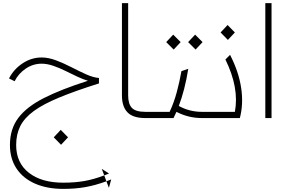

<svg xmlns="http://www.w3.org/2000/svg" viewBox="-20 -760 1848 1236"><path d="M682 357Q666 364 651 369L665 407Q594 433 529.5 444.5Q465 456 387 456Q283 456 205.5 422Q128 388 86 324.5Q44 261 44 173Q44 71 97.5 -0.5Q151 -72 262 -128.5Q373 -185 546 -240Q515 -249 478 -266.5Q441 -284 401.5 -303.5Q362 -323 322.5 -336.5Q283 -350 248 -350Q193 -350 146 -318.5Q99 -287 74 -237L38 -255Q68 -314 125 -352Q182 -390 248 -390Q292 -390 341 -371.5Q390 -353 439.5 -327.5Q489 -302 534.5 -281.5Q580 -261 617 -258V-223Q465 -175 362 -132.5Q259 -90 198 -45.5Q137 -1 110.5 52Q84 105 84 173Q84 288 165.5 352Q247 416 387 416Q461 416 522 405.5Q583 395 651 369L635 327ZM696 395 681 449 665 407Q680 401 696 395ZM373 172 326 124 371 76 418 124Z M915 0Q836 0 800.5 -37Q765 -74 765 -146V-740H805V-146Q805 -91 829 -65.5Q853 -40 915 -40H931V0Z M931 0V-40H1072Q1100 -100 1118 -167Q1136 -234 1148 -302L1192 -317Q1181 -248 1165.5 -188Q1150 -128 1131 -78Q1200 -40 1279 -40H1297V0H1279Q1193 0 1116 -40Q1107 -19 1097 0ZM1098 -441 1050 -489 1095 -537 1143 -489ZM1239 -441 1191 -489 1236 -537 1284 -489Z M1297 0V-40H1492Q1521 -194 1431 -377L1461 -407Q1517 -298 1532.5 -194Q1548 -90 1524 0ZM1447 -503 1400 -551 1445 -599 1492 -551Z M1688 -740H1728V0H1688Z"/></svg>

Font: Readex Pro Light
Style: Regular
Weight: 300
Designer: Bonnie Shaver-Troup, Thomas Jockin
Foundry: Lexend
Version: Version 1.200; ttfautohint (v1.8.3)